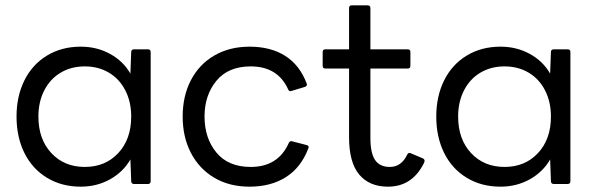

<svg xmlns="http://www.w3.org/2000/svg" viewBox="-20 -690 2237 720"><path d="M42 -253Q42 -329 71.5 -388.5Q101 -448 156 -481.5Q211 -515 283 -515Q343 -515 392.5 -488Q442 -461 469 -414L472 -495Q472 -505 483 -505H535Q545 -505 545 -495V-11Q545 0 535 0H483Q472 0 472 -11L469 -92Q442 -45 392.5 -17.5Q343 10 283 10Q211 10 156 -23.5Q101 -57 71.5 -116.5Q42 -176 42 -253ZM472 -253Q472 -308 450 -351Q428 -394 388.5 -417.5Q349 -441 298 -441Q247 -441 207.5 -417.5Q168 -394 146 -351Q124 -308 124 -253Q124 -168 172.5 -116Q221 -64 298 -64Q375 -64 423.5 -116Q472 -168 472 -253Z M665 -253Q665 -330 696 -389.5Q727 -449 784 -482Q841 -515 916 -515Q995 -515 1049.5 -480.5Q1104 -446 1130 -377L1131 -373Q1131 -367 1123 -364L1073 -349L1069 -348Q1063 -348 1060 -356Q1021 -441 920 -441Q836 -441 791.5 -387Q747 -333 747 -253Q747 -172 791.5 -118Q836 -64 920 -64Q1023 -64 1063 -154Q1067 -163 1076 -160L1130 -146Q1141 -143 1136 -133Q1109 -62 1052.5 -26Q996 10 916 10Q840 10 783.5 -23.5Q727 -57 696 -116.5Q665 -176 665 -253Z M1289 -175V-433H1200Q1190 -433 1190 -443V-495Q1190 -505 1200 -505H1289V-660Q1289 -670 1299 -670H1358Q1369 -670 1369 -660V-505H1509Q1519 -505 1519 -495V-443Q1519 -433 1509 -433H1369V-173Q1369 -116 1386.5 -90Q1404 -64 1442 -64Q1485 -64 1507 -110Q1512 -120 1521 -115L1566 -96Q1576 -91 1570 -79Q1526 10 1435 10Q1365 10 1327 -35.5Q1289 -81 1289 -175Z M1616 -253Q1616 -329 1645.5 -388.5Q1675 -448 1730 -481.5Q1785 -515 1857 -515Q1917 -515 1966.5 -488Q2016 -461 2043 -414L2046 -495Q2046 -505 2057 -505H2109Q2119 -505 2119 -495V-11Q2119 0 2109 0H2057Q2046 0 2046 -11L2043 -92Q2016 -45 1966.5 -17.5Q1917 10 1857 10Q1785 10 1730 -23.5Q1675 -57 1645.5 -116.5Q1616 -176 1616 -253ZM2046 -253Q2046 -308 2024 -351Q2002 -394 1962.5 -417.5Q1923 -441 1872 -441Q1821 -441 1781.5 -417.5Q1742 -394 1720 -351Q1698 -308 1698 -253Q1698 -168 1746.5 -116Q1795 -64 1872 -64Q1949 -64 1997.5 -116Q2046 -168 2046 -253Z"/></svg>

Font: LINE Seed Sans TH App
Style: Regular
Weight: 400
Designer: Dalton Maag Ltd | Thai characters by Cadson Demak Co.,Ltd.
Foundry: Dalton Maag Ltd
Version: Version 1.003